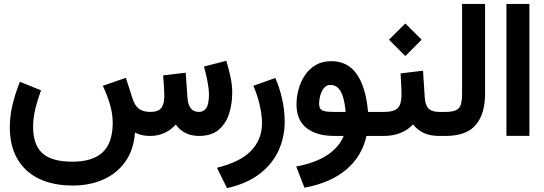

<svg xmlns="http://www.w3.org/2000/svg" viewBox="-20 -696 2785 983"><path d="M747.6 0Q786.9 0 820.4 -14.6Q853.8 -29.3 880.1 -58.4Q900.4 -29.3 930.7 -14.6Q960.9 0 1000 0Q1063 -0.5 1099.9 -31.9Q1136.7 -63.3 1152.8 -113.7Q1168.9 -164.1 1168.9 -221.2Q1168.9 -261.4 1159.9 -303.2Q1150.8 -344.9 1138.5 -384.7L1024.2 -355.4Q1031.2 -331.2 1036.9 -305Q1042.6 -278.8 1046.2 -255.1Q1049.8 -231.4 1049.8 -213.9Q1049.8 -161.6 1035.8 -142.3Q1021.9 -123 999.5 -123Q970.5 -123 956.4 -141.9Q942.4 -160.8 939.9 -195L930.7 -323.8L815.2 -310Q816.9 -291.6 818.2 -270.4Q819.4 -249.1 820.4 -231.8Q821.3 -214.5 821.3 -207.5Q821.3 -162.3 805.3 -142.7Q789.3 -123 748.5 -123Q711.3 -123.5 690.8 -139.4Q670.3 -155.2 658.8 -190.8L624.4 -297.5L506.4 -256.8Q528.1 -211.2 542.6 -162.4Q557.1 -113.5 557.1 -66.4Q556.6 36.3 505.2 84.1Q453.8 131.8 350.6 131.8Q244 131.8 196.7 88.2Q149.4 44.6 149.4 -47.4Q149.4 -89.8 161 -138.5Q172.6 -187.1 190 -233.6L82.1 -277.2Q59 -221.1 44.6 -161.9Q30.3 -102.6 30.3 -44.9Q30.3 51.1 69.1 117.8Q107.9 184.5 180 219.2Q252.1 253.9 352.1 253.9Q439.5 253.9 509.1 223Q578.7 192.1 621.6 131.7Q664.6 71.3 671.1 -17.5Q687.1 -8.9 706.1 -4.4Q725 0 747.6 0Z M1389.6 -296.9 1277.3 -256.8Q1297.4 -210.1 1309.3 -159.5Q1321.3 -108.9 1321.3 -64.9Q1321.3 18.2 1265.3 76.1Q1209.4 134 1090.7 162.8L1142.2 267.3Q1243.9 244.3 1309.2 194.2Q1374.4 144.1 1406 75.3Q1437.5 6.4 1437.5 -72.8Q1437.5 -129.3 1425 -186.8Q1412.5 -244.3 1389.6 -296.9Z M1676.3 -382.8Q1630 -382.8 1596.3 -363.1Q1562.7 -343.4 1541 -310.6Q1519.3 -277.9 1508.7 -239.1Q1498 -200.3 1498 -162.1Q1498 -81.3 1549.2 -40.7Q1600.4 0 1693.4 0H1739.6Q1716 58.1 1655.3 98.1Q1594.6 138.2 1496.5 156.4L1538.7 265Q1671.8 240.3 1752.1 172.9Q1832.5 105.4 1856.3 0H1905.3V-123H1864.3Q1853.4 -248.9 1807 -315.9Q1760.5 -382.8 1676.3 -382.8ZM1749.5 -123H1688.5Q1656.6 -123 1640.5 -127.3Q1624.4 -131.5 1619.1 -140.9Q1613.8 -150.3 1613.8 -164.6Q1613.8 -179 1617 -195.8Q1620.2 -212.5 1627.1 -227.3Q1634.1 -242.2 1645.1 -251.7Q1656.1 -261.2 1671.9 -261.2Q1692.1 -261.2 1707.7 -248.5Q1723.3 -235.8 1734.1 -205.7Q1744.9 -175.6 1749.5 -123Z M2240.7 0V-123H2230Q2191.7 -123 2174.6 -139.8Q2157.4 -156.6 2154.8 -195.5L2145.8 -334.1L2030.9 -320.2Q2032.1 -293.9 2033.9 -265.8Q2035.6 -237.6 2035.6 -211.4Q2035.6 -162.6 2016.6 -142.8Q1997.6 -123 1944.8 -123H1885.7V0H1944.8Q1990.4 0 2028.8 -14.7Q2067.1 -29.5 2094.9 -59.3Q2117 -29.8 2150.2 -14.9Q2183.5 0 2229 0ZM1971.6 -492.7 2055.2 -409.1 2138.8 -492.7 2055.2 -575.8Z M2221.2 0H2260.3Q2368.1 0 2415.7 -56.3Q2463.4 -112.7 2463.4 -214.8V-675.8H2345.7V-214.4Q2345.7 -181.7 2339.7 -161.5Q2333.7 -141.3 2315.5 -132.2Q2297.4 -123 2260.7 -123H2221.2Z M2572.8 -675.8V-0.5H2690.4V-675.8Z"/></svg>

Font: Vazir Variable Regular
Style: Regular
Weight: 400
Designer: Saber Rastikerdar
Foundry: Saber Rastikerdar
Version: Version 30.1.0